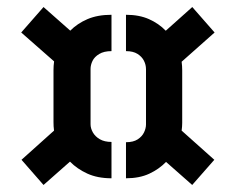

<svg xmlns="http://www.w3.org/2000/svg" viewBox="-20 -637 677 543"><path d="M295.3 -132.8Q256 -132.8 226.9 -146.1Q197.9 -159.4 177.9 -179.9L103.1 -113.9L40.8 -185.1L132.8 -267.6Q132 -273.7 131.6 -280Q131.3 -286.3 131.3 -291.8V-439Q131.3 -444.6 131.7 -451Q132.2 -457.5 133 -463.4L40 -545.1L103.1 -617.1L178.7 -550.3Q198.7 -570.6 227.4 -582.9Q256.2 -595.2 295.3 -595.2V-492.4Q273.9 -492.4 260.6 -484.3Q247.2 -476.3 241.6 -464.7Q236.1 -453.2 236.1 -442.2V-285.4Q236.1 -274.1 242.7 -262.4Q249.4 -250.7 262.4 -243.2Q275.5 -235.6 295.3 -235.6ZM336.3 -132.8V-234.8Q357.2 -234.8 369.6 -243Q381.9 -251.1 387.4 -262.7Q392.9 -274.3 392.9 -285V-441.4Q392.9 -453.8 387 -465.4Q381.1 -476.9 368.8 -484.6Q356.4 -492.4 336.3 -492.4V-595.2Q373.5 -595.2 401.3 -582.9Q429 -570.6 448.8 -550.1L523.8 -617.1L586.9 -545.1L493.7 -462.4Q494.5 -456.5 494.9 -450.1Q495.3 -443.7 495.3 -438.2V-289.4Q495.3 -284.6 494.9 -279.2Q494.5 -273.7 493.7 -267.6L586.1 -185.1L523.6 -113.9L449.6 -179.1Q429.8 -158.6 402.1 -145.7Q374.3 -132.8 336.3 -132.8Z"/></svg>

Font: Stick No Bills ExtraLight
Style: Regular
Weight: 200
Designer: Kosala Senevirathne, Siva Puranthara, Lasantha Premarathna, Tharique Azeez
Foundry: mooniak
Version: Version 2.000